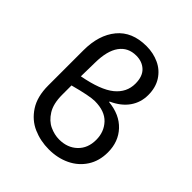

<svg xmlns="http://www.w3.org/2000/svg" viewBox="-217 -933 1087 1087"><g transform="rotate(45 326.0 -389.5)"><path d="M93 -241V-523Q93 -645 153.5 -718.5Q214 -792 329 -792Q384 -792 430.5 -770.5Q477 -749 504.5 -706Q532 -663 532 -603Q532 -544 499.5 -497.5Q467 -451 403 -422V-418Q495 -409 547.5 -353Q600 -297 600 -212Q600 -143 567 -92Q534 -41 477.5 -14Q421 13 351 13Q284 13 225.5 -12.5Q167 -38 130 -95Q93 -152 93 -241ZM503 -215Q503 -279 462.5 -322Q422 -365 342 -365Q301 -365 186 -334V-259Q186 -188 212.5 -145.5Q239 -103 277 -85.5Q315 -68 353 -68Q419 -68 461 -108Q503 -148 503 -215ZM435 -597Q435 -655 404.5 -684Q374 -713 326 -713Q261 -713 225.5 -664Q190 -615 189 -520L187 -408Q320 -433 377.5 -480Q435 -527 435 -597Z"/></g></svg>

Font: Nebula Sans Medium
Style: Regular
Weight: 500
Designer: Paul D. Hunt for Adobe (as Source Sans)
Foundry: Nebula Entertainment & Broadcasting LLC
Version: Version 1.010